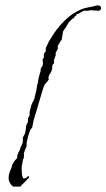

<svg xmlns="http://www.w3.org/2000/svg" viewBox="-20 -682 396 714"><path d="M29 12 27 10Q24 9 20 3Q12 -8 12 -19Q12 -30 15 -39Q18 -48 22 -56Q24 -62 24 -63Q24 -66 26 -70Q28 -74 31 -79Q34 -84 39 -89L42 -92Q42 -93 44 -95V-104Q45 -106 45.5 -107.5Q46 -109 47 -110Q47 -112 48 -114Q49 -116 50 -118Q52 -120 53 -123Q54 -126 55 -128Q55 -133 59 -139Q60 -141 61 -143Q62 -145 62 -147Q64 -149 64 -151.5Q64 -154 65 -156V-171Q66 -173 67 -174.5Q68 -176 69 -178Q70 -180 71 -182Q72 -184 73 -186L76 -201Q76 -205 76.5 -209Q77 -213 78 -217Q79 -219 80 -220.5Q81 -222 81 -223Q83 -225 83 -227Q83 -229 84 -230V-243Q85 -244 85.5 -245Q86 -246 87 -247Q87 -248 88 -249.5Q89 -251 90 -252V-260Q90 -266 91 -269L95 -285Q97 -294 101 -301Q103 -306 105 -308Q105 -310 106 -312Q107 -314 108 -316Q109 -317 109 -320Q109 -324 110 -325L113 -337L116 -350Q116 -354 117 -356Q117 -361 118 -364Q120 -370 121 -376Q122 -382 123 -389Q125 -396 126.5 -402.5Q128 -409 130 -414Q132 -420 131 -422Q131 -424 131.5 -426Q132 -428 133 -430Q134 -432 135 -433Q136 -434 136 -435Q138 -436 138 -437.5Q138 -439 139 -440Q141 -445 139 -453Q137 -463 141 -465Q143 -467 143 -467V-476Q143 -479 145 -485Q147 -487 148 -489Q148 -489 151 -492Q149 -494 150 -498Q150 -504 151 -505L160 -524Q162 -529 165 -533Q168 -537 170 -541Q190 -575 218 -603Q247 -633 284 -648Q290 -650 296.5 -652Q303 -654 310 -655Q324 -657 337 -661Q340 -662 344 -662Q352 -662 355 -656Q356 -654 356 -649H355Q355 -645 350 -643Q346 -641 343 -642Q340 -643 334 -643Q331 -643 328 -643Q325 -643 321 -644Q314 -644 308 -642H292Q287 -640 282 -637L272 -631Q271 -630 268 -630Q266 -630 265 -629Q264 -628 264 -626Q264 -625 263 -624L257 -620Q256 -619 256 -617Q256 -616 254 -614H252Q251 -613 250.5 -613Q250 -613 250 -613L244 -607Q240 -604 238 -601Q233 -596 230 -589Q228 -585 226 -582Q224 -579 222 -576Q219 -573 218 -571Q217 -570 216 -567.5Q215 -565 214 -563Q213 -559 213 -556Q213 -553 212 -550L210 -536Q210 -536 208 -532Q208 -532 205 -529Q204 -527 203 -525.5Q202 -524 201 -522Q200 -520 199 -518.5Q198 -517 197 -515Q195 -513 195 -512V-501Q194 -499 193 -497Q192 -495 191 -493Q190 -491 189 -489Q188 -487 187 -485V-475Q186 -474 185 -472Q184 -470 184 -468Q183 -466 182.5 -463.5Q182 -461 181 -459Q180 -456 181 -453Q181 -449 180 -447Q180 -446 179.5 -445.5Q179 -445 179 -444Q178 -444 176 -442Q175 -440 175 -437.5Q175 -435 174 -433Q174 -431 174 -428Q174 -425 173 -423Q172 -416 167 -410Q162 -402 161 -397Q160 -395 160 -391Q163 -388 161 -386Q157 -379 150 -372Q144 -366 141 -355L126 -305Q122 -292 118.5 -279Q115 -266 110 -252Q109 -248 108 -244Q107 -240 105 -236Q105 -232 104 -228Q103 -224 102 -220L99 -205H97Q96 -204 95.5 -203Q95 -202 93 -200Q88 -187 85 -177L79 -151V-140Q78 -136 77 -133Q76 -130 74 -127Q73 -123 71.5 -120Q70 -117 69 -113V-97Q68 -96 68 -94.5Q68 -93 67 -91Q66 -90 66 -88.5Q66 -87 65 -85Q63 -79 63 -75Q63 -71 61 -65Q60 -58 61 -45Q61 -33 63 -27Q64 -26 64 -25Q64 -24 65 -23Q65 -20 67 -18H71Q73 -20 75 -20Q75 -20 76 -20Q77 -20 78 -21Q79 -22 80 -23Q81 -24 82 -25Q82 -26 86 -28V-27Q88 -25 88 -22L77 -10L65 2Q62 4 60 7Q58 10 55 12Z"/></svg>

Font: Estonia
Style: Regular
Weight: 400
Designer: Robert E. Leuschke
Foundry: Robert E. Leuschke
Version: Version 1.014; ttfautohint (v1.8.3)